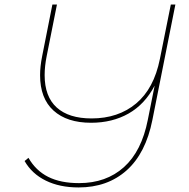

<svg xmlns="http://www.w3.org/2000/svg" viewBox="-20 -720 829 843"><path d="M750 -700 649 -193Q620 -47 536 28Q452 103 325 103Q242 103 181 73Q120 43 88 -13L105 -27Q137 29 191.5 56.5Q246 84 327 84Q446 84 524 14Q602 -56 629 -194L659 -344Q616 -262 544.5 -221.5Q473 -181 380 -181Q274 -181 215 -234.5Q156 -288 156 -390Q156 -428 165 -473L210 -700H230L185 -474Q176 -429 176 -390Q176 -296 229 -248Q282 -200 382 -200Q499 -200 577.5 -265.5Q656 -331 682 -461L730 -700Z"/></svg>

Font: Montserrat Alternates Thin
Style: Italic
Weight: 250
Italic angle: -11.3°
Designer: Julieta Ulanovsky
Foundry: Julieta Ulanovsky
Version: Version 7.200